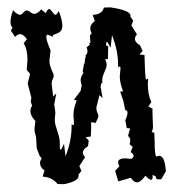

<svg xmlns="http://www.w3.org/2000/svg" viewBox="-20 -479 484 508"><path d="M260.7 -358.4 266.1 -357.4V-347.7L265.6 -322.8L258.3 -322.3Q262.2 -314 262.2 -307.6Q262.2 -303.2 260.5 -298.6Q258.8 -293.9 256.6 -289.1Q254.4 -284.2 252.4 -278.6Q250.5 -272.9 250.5 -266.1L251 -259.8L247.6 -257.8L246.1 -248.5L247.1 -243.7L248 -242.2Q247.6 -241.7 247.6 -241.2L251.5 -219.2L243.2 -227.5L234.9 -194.3Q234.9 -189.5 235.8 -186.3Q236.8 -183.1 237.5 -180.9Q238.3 -178.7 239.3 -177Q240.2 -175.3 240.2 -172.9Q240.2 -169.4 238.5 -165.5Q236.8 -161.6 234.4 -156.7L233.4 -153.8L221.2 -155.8V-139.2Q220.7 -127.9 220.2 -117.7L206.5 -116.2L214.8 -106.9L212.9 -92.3Q199.2 -84 199.2 -75.2Q199.2 -69.8 205.1 -63L189.9 -39.6L195.3 -26.9L187.5 -16.6L188 -13.7Q188 0.5 149.4 8.3L132.3 7.8Q117.7 -10.3 92.8 -11.7L97.7 -27.8Q85.9 -36.6 85.9 -47.4Q85.9 -53.2 90.3 -60.1L85 -66.4L77.1 -86.9Q76.2 -118.2 73.7 -123.5Q71.3 -128.9 71.3 -138.7L73.7 -158.7Q60.5 -172.4 60.5 -184.6Q60.5 -192.9 64.9 -199.2L61.5 -210L63 -220.7Q58.1 -237.8 53.2 -257.8L59.6 -283.7L50.8 -293.9L52.7 -321.3Q52.7 -349.1 42.5 -364.7L51.3 -375Q42 -388.7 33.2 -388.7Q26.4 -388.7 20 -381.3L8.8 -397.9L13.2 -406.2Q7.8 -410.6 7.8 -420.9Q7.8 -434.1 14.6 -452.1Q25.4 -439.9 33.2 -439.9Q35.6 -439.9 37.6 -441.7Q39.6 -443.4 41.7 -445.6Q43.9 -447.8 45.7 -449.5Q47.4 -451.2 50.3 -451.2Q55.2 -451.2 60.5 -446.8Q65.9 -442.4 70.8 -442.4Q79.1 -442.4 88.9 -454.1L101.1 -444.3Q105.5 -455.1 110.4 -455.1Q112.3 -455.1 114.3 -452.6Q116.2 -450.2 118.4 -447.5Q120.6 -444.8 122.6 -442.4Q124.5 -439.9 126.5 -439.9Q130.9 -439.9 135.3 -450.2Q145 -425.8 145 -411.6Q145 -401.4 141.1 -397.2Q137.2 -393.1 132.3 -391.1Q127.4 -389.2 123.5 -387.7Q119.6 -386.2 119.6 -381.8L106.4 -387.2Q102.5 -387.2 102.5 -381.3Q102.5 -371.6 113.8 -345.7L110.8 -319.3Q110.8 -311.5 112.5 -305.4Q114.3 -299.3 116.5 -294.4Q118.7 -289.6 120.4 -285.6Q122.1 -281.7 122.1 -278.3Q122.1 -275.9 121.3 -274.2Q120.6 -272.5 119.6 -270.3Q118.7 -268.1 117.7 -264.9Q116.7 -261.7 116.7 -256.8L120.6 -223.6L128.9 -231.9L123.5 -202.6L126.5 -181.6L125 -162.6Q125 -153.8 127.2 -146.7Q129.4 -139.6 131.6 -132.6Q133.8 -125.5 136 -117.9Q138.2 -110.4 138.2 -100.1V-90.3Q138.2 -83 140.1 -83Q142.6 -83 149.4 -98.6L153.3 -65.4Q169.4 -105.5 169.4 -144V-149.9L173.3 -147.9Q175.8 -147.9 175.8 -153.8L174.3 -173.8Q174.3 -182.6 176.3 -192.4V-193.4Q176.8 -193.8 176.8 -194.3Q179.2 -203.6 183.1 -213.9L175.3 -214.4L193.4 -238.8L196.3 -254.4Q193.4 -259.8 193.4 -266.6Q193.4 -275.9 200.7 -285.6Q199.7 -288.1 198.7 -290L202.6 -311H204.1V-312.5Q204.1 -322.3 206.5 -327.6Q206.5 -328.1 207 -328.6L206.1 -332Q211.4 -336.4 211.4 -343.3Q211.4 -348.6 209 -353.5L217.8 -360.8L215.3 -365.7L219.2 -365.2L217.8 -384.8L222.7 -391.1Q218.8 -397.9 218.8 -403.8Q218.8 -414.6 231 -423.3L225.1 -439.5Q250.5 -440.9 254.9 -459L272 -459.5Q325.2 -451.7 325.2 -437.5V-434.6L332.5 -424.3L327.6 -411.6L342.3 -388.2Q336.9 -381.3 336.9 -376Q336.9 -367.2 350.6 -358.9L357.4 -344.2L349.1 -335L362.3 -333.5Q362.8 -323.2 363 -312Q363.3 -300.8 363.8 -291Q364.3 -281.2 365 -274.9Q365.7 -268.6 367.7 -268.6L372.1 -271.5L371.1 -257.8Q371.1 -228 380.4 -209L372.6 -197.3L383.8 -191.4L383.3 -185.1Q383.3 -178.2 384 -163.1Q384.8 -147.9 384.8 -143.6Q384.8 -137.2 381.3 -128.9L388.2 -128.4L389.2 -103.5Q389.2 -69.3 393.6 -64.9L400.9 -66.9Q416 -66.9 418.9 -25.9L406.7 -4.9L400.4 -4.4Q392.6 -4.4 392.6 -9.3L393.1 -11.2L383.8 -16.6V-11.2Q383.8 -3.4 380.4 -3.4Q374.5 -3.4 364.7 -14.2Q352.5 3.4 342.3 3.4Q333.5 3.4 326.2 -8.8L293 1L284.7 -26.9L295.9 -39.1Q292.5 -44.9 292.5 -49.3Q292.5 -60.1 311.5 -60.1L327.6 -58.6Q333.5 -62.5 333.5 -66.4Q333.5 -71.3 325.7 -76.7L331.1 -90.3L322.8 -97.7Q324.7 -102.5 324.7 -107.9Q324.7 -114.7 318.8 -119.1L324.2 -139.2L315.4 -140.1L311.5 -161.1Q317.4 -173.3 317.4 -180.7Q317.4 -187.5 311.5 -187.5L306.2 -212.4L297.9 -236.8L305.7 -237.3Q296.9 -259.8 296.9 -277.3L298.8 -297.4Q298.8 -303.2 296.9 -303.2L292.5 -301.3V-307.1Q292.5 -345.7 276.4 -385.7L272.5 -352.5Q265.1 -368.2 262.7 -368.2Q260.7 -368.2 260.7 -360.8Z"/></svg>

Font: Truetypewriter PolyglOTT
Style: Regular
Weight: 400
Designer: Sergey Beatoff a.k.a. Sam_T
Version: Version 3.76